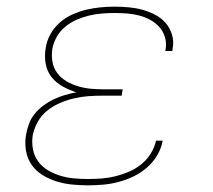

<svg xmlns="http://www.w3.org/2000/svg" viewBox="-20 -548 640 576"><path d="M243 8Q219 8 195 5.5Q171 3 149 -4Q127 -11 107.5 -23Q88 -35 75 -53.5Q62 -72 58 -95.5Q54 -119 58 -143Q61 -160 67 -176.5Q73 -193 84.5 -207Q96 -221 111 -232Q126 -243 142 -250.5Q158 -258 175 -263Q192 -268 209 -271Q187 -278 167.5 -289Q148 -300 134.5 -317Q121 -334 117 -357Q113 -380 117 -403Q120 -425 131 -445Q142 -465 159 -480Q176 -495 197 -504.5Q218 -514 239.5 -519Q261 -524 282 -526Q303 -528 324 -528Q346 -528 367 -526Q388 -524 408 -518.5Q428 -513 446 -503.5Q464 -494 477 -479Q490 -464 496 -444Q502 -424 498 -403Q498 -401 497.5 -399Q497 -397 497 -395H476Q476 -397 476.5 -398.5Q477 -400 477 -402Q480 -420 474.5 -437.5Q469 -455 457.5 -467.5Q446 -480 430.5 -488.5Q415 -497 397.5 -501.5Q380 -506 361.5 -507.5Q343 -509 324 -509Q306 -509 286.5 -507.5Q267 -506 248 -501.5Q229 -497 210.5 -489Q192 -481 176 -468Q160 -455 150 -437Q140 -419 137 -401Q134 -381 137.5 -362Q141 -343 152 -328.5Q163 -314 179 -304.5Q195 -295 213 -289.5Q231 -284 250.5 -282Q270 -280 290 -280H348L345 -261H287Q266 -261 245 -259.5Q224 -258 202.5 -253Q181 -248 160 -239Q139 -230 121.5 -216Q104 -202 93 -182Q82 -162 78 -141Q75 -120 79 -99.5Q83 -79 95 -63Q107 -47 124 -37Q141 -27 160.5 -21Q180 -15 201 -13Q222 -11 243 -11Q264 -11 284.5 -12.5Q305 -14 325.5 -19Q346 -24 366 -32.5Q386 -41 403 -54.5Q420 -68 432 -87Q444 -106 448 -126H468Q464 -103 451.5 -82Q439 -61 420.5 -45Q402 -29 380 -18.5Q358 -8 335 -2Q312 4 289 6Q266 8 243 8Z"/></svg>

Font: Iosevka Etoile Thin Oblique
Style: Regular
Weight: 100
Italic angle: -9°
Designer: Belleve Invis
Foundry: Belleve Invis
Version: Version 15.5.2; ttfautohint (v1.8.4)